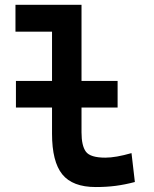

<svg xmlns="http://www.w3.org/2000/svg" viewBox="-20 -752 626 782"><path d="M44.9 -314V-422.4H191.9V-623H43V-732.4H312V-422.4H459V-314H312V-212.4Q312 -158.7 329.8 -134.3Q347.7 -109.9 409.2 -109.9Q451.2 -109.9 515.6 -128.4L529.3 -10.7Q488.8 0 451.2 4.9Q413.6 9.8 370.1 9.8Q275.4 9.8 233.6 -42Q191.9 -93.8 191.9 -207.5V-314Z"/></svg>

Font: Cascadia Mono NF SemiBold
Style: Regular
Weight: 600
Monospace: yes
Designer: Aaron Bell
Foundry: Saja Typeworks
Version: Version 2404.023; ttfautohint (v1.8.4)